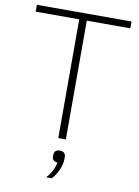

<svg xmlns="http://www.w3.org/2000/svg" viewBox="-99 -763 762 1051"><g transform="rotate(10 282.0 -237.5)"><path d="M303 0H261V-660H19V-698H545V-660H303ZM233 223Q270 182 280 133Q250 130 250 105V96Q250 66 283 66Q298 66 306 74Q314 82 314 96V107Q314 136 299.5 168.5Q285 201 264 223Z"/></g></svg>

Font: Anuphan ExtraLight
Style: Regular
Weight: 200
Designer: Cadson Demak
Version: Version 3.001